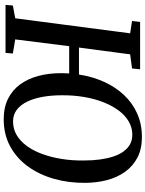

<svg xmlns="http://www.w3.org/2000/svg" viewBox="108 -902 803 1060"><g transform="rotate(90 510.0 -371.5)"><path d="M637.5 10Q572.5 10 524.5 -14Q476.5 -38 445.2 -81Q414 -124 398.8 -181Q383.5 -238 383.5 -304.5Q383.5 -318.5 384 -329.8Q384.5 -341 385 -351.5H234.5L197 -53.5L275 -40.5L271.5 0H6.5L10 -40.5L80.5 -53.5L163.5 -688L95.5 -698.5L100.5 -743H362L357.5 -698.5L279.5 -688L242 -405.5H391Q402.5 -480 431 -543.2Q459.5 -606.5 503.8 -653.8Q548 -701 606.5 -727Q665 -753 736 -753Q802.5 -753 850 -728Q897.5 -703 928.2 -659.8Q959 -616.5 973.8 -560.2Q988.5 -504 989 -441Q990 -349.5 967 -268.2Q944 -187 899 -124.5Q854 -62 788.2 -26Q722.5 10 637.5 10ZM650 -41.5Q691 -41.5 724.8 -61.2Q758.5 -81 785 -117Q811.5 -153 829.5 -202Q847.5 -251 857 -309.8Q866.5 -368.5 865.5 -434Q865.5 -482 859.8 -523Q854 -564 843 -596.8Q832 -629.5 815 -652.5Q798 -675.5 775.2 -687.8Q752.5 -700 723 -700Q684.5 -700 650.8 -680.5Q617 -661 590.2 -625.5Q563.5 -590 544.2 -541.2Q525 -492.5 515 -434Q505 -375.5 505.5 -310.5Q505.5 -255 514 -206.2Q522.5 -157.5 540.2 -120.5Q558 -83.5 585.2 -62.5Q612.5 -41.5 650 -41.5Z"/></g></svg>

Font: Merriweather 24pt Medium
Style: Italic
Weight: 500
Italic angle: -7.8°
Version: Version 2.101